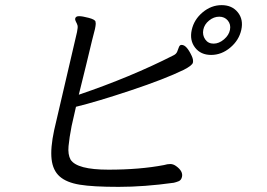

<svg xmlns="http://www.w3.org/2000/svg" viewBox="-20 -736 1040 748"><path d="M812 -566Q833 -566 852.5 -582.5Q872 -599 876 -620Q880 -641 867.5 -656Q855 -671 834 -671Q813 -671 794.5 -656Q776 -641 772 -620Q768 -599 779.5 -582.5Q791 -566 812 -566ZM273 -664Q275 -673 288 -673Q301 -673 325.5 -666.5Q350 -660 352 -652Q354 -644 352 -634L350 -623Q348 -617 338.5 -578Q329 -539 315.5 -482.5Q302 -426 287 -367Q490 -436 655 -520Q666 -525 670 -534Q674 -543 676.5 -551Q679 -559 685 -561H688Q707 -561 727 -518Q734 -503 731.5 -492Q729 -481 696 -464Q622 -428 490 -384Q358 -340 276 -320L259 -245Q250 -199 247 -166.5Q244 -134 255 -114Q280 -75 402.5 -75Q525 -75 619 -93Q632 -97 643.5 -97Q655 -97 666 -89Q694 -69 689 -47Q686 -34 676 -30Q666 -26 657 -24Q542 -8 442 -8Q342 -8 290.5 -16.5Q239 -25 212.5 -48.5Q186 -72 181 -115.5Q176 -159 191 -229L280 -611Q284 -630 282 -637Q280 -644 276 -651Q272 -658 273 -664ZM843.5 -716Q884 -716 906.5 -688Q929 -660 920 -619.5Q911 -579 877 -550.5Q843 -522 802.5 -522Q762 -522 740 -550.5Q718 -579 727 -619.5Q736 -660 769.5 -688Q803 -716 843.5 -716Z"/></svg>

Font: LXGW Bright GB
Style: Italic
Weight: 400
Italic angle: -12°
Designer: Christian Thalmann (Catharsis Fonts)
Foundry: LXGW / Christian Thalmann (Catharsis Fonts) / Fontworks Inc.
Version: Version 5.510